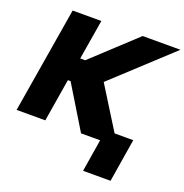

<svg xmlns="http://www.w3.org/2000/svg" viewBox="-162 -872 1192 1241"><g transform="rotate(20 434.0 -252.0)"><path d="M448.9 0 269.9 -294H251.4L203.1 0H5.7L126.4 -727.3H323.9L278.4 -453.1H312.5L608 -727.3H867.9L473 -362.2L698.9 0ZM781.2 -73.9 733 223H544L592.3 -73.9Z"/></g></svg>

Font: Inter UI Black
Style: Italic
Weight: 900
Italic angle: -9.39999°
Designer: Rasmus Andersson
Foundry: rsms
Version: 3.2;8d6f07862